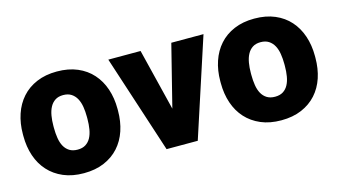

<svg xmlns="http://www.w3.org/2000/svg" viewBox="-68 -763 1760 999"><g transform="rotate(-15 812.5 -264.0)"><path d="M25.4 -269Q25.4 -326.7 42 -376Q58.6 -425.3 90.8 -461.4Q123 -497.6 170.7 -517.8Q218.3 -538.1 279.8 -538.1Q342.3 -538.1 389.9 -517.8Q437.5 -497.6 469.7 -461.4Q502 -425.3 518.6 -376Q535.2 -326.7 535.2 -269V-258.8Q535.2 -200.7 518.8 -151.6Q502.4 -102.5 470.2 -66.7Q438 -30.8 390.4 -10.5Q342.8 9.8 280.8 9.8Q218.8 9.8 171.1 -10.5Q123.5 -30.8 91.1 -66.7Q58.6 -102.5 42 -151.6Q25.4 -200.7 25.4 -258.8ZM189.9 -258.8Q189.9 -229 194.1 -203.1Q198.2 -177.2 208.7 -158.2Q219.2 -139.2 236.8 -128.2Q254.4 -117.2 280.8 -117.2Q306.6 -117.2 324 -128.2Q341.3 -139.2 351.6 -158.2Q361.8 -177.2 366.2 -203.1Q370.6 -229 370.6 -258.8V-269Q370.6 -297.9 366.5 -323.7Q362.3 -349.6 351.8 -368.9Q341.3 -388.2 323.7 -399.7Q306.2 -411.1 279.8 -411.1Q253.9 -411.1 236.6 -399.7Q219.2 -388.2 209 -368.9Q198.7 -349.6 194.3 -323.7Q189.9 -297.9 189.9 -269Z M811 -195.8 894.5 -528.3H1067.9L895.5 0H727.5L555.2 -528.3H729Z M1088.9 -269Q1088.9 -326.7 1105.5 -376Q1122.1 -425.3 1154.3 -461.4Q1186.5 -497.6 1234.1 -517.8Q1281.7 -538.1 1343.3 -538.1Q1405.8 -538.1 1453.4 -517.8Q1501 -497.6 1533.2 -461.4Q1565.4 -425.3 1582 -376Q1598.6 -326.7 1598.6 -269V-258.8Q1598.6 -200.7 1582.3 -151.6Q1565.9 -102.5 1533.7 -66.7Q1501.5 -30.8 1453.9 -10.5Q1406.2 9.8 1344.2 9.8Q1282.2 9.8 1234.6 -10.5Q1187 -30.8 1154.5 -66.7Q1122.1 -102.5 1105.5 -151.6Q1088.9 -200.7 1088.9 -258.8ZM1253.4 -258.8Q1253.4 -229 1257.6 -203.1Q1261.7 -177.2 1272.2 -158.2Q1282.7 -139.2 1300.3 -128.2Q1317.9 -117.2 1344.2 -117.2Q1370.1 -117.2 1387.5 -128.2Q1404.8 -139.2 1415 -158.2Q1425.3 -177.2 1429.7 -203.1Q1434.1 -229 1434.1 -258.8V-269Q1434.1 -297.9 1429.9 -323.7Q1425.8 -349.6 1415.3 -368.9Q1404.8 -388.2 1387.2 -399.7Q1369.6 -411.1 1343.3 -411.1Q1317.4 -411.1 1300 -399.7Q1282.7 -388.2 1272.5 -368.9Q1262.2 -349.6 1257.8 -323.7Q1253.4 -297.9 1253.4 -269Z"/></g></svg>

Font: RobotoDraft
Style: Black
Weight: 900
Designer: Google
Version: Version 2.000980w3; 2014; ttfautohint (v1.1) -l 5 -r 24 -G 4